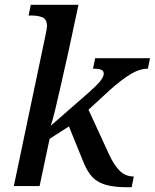

<svg xmlns="http://www.w3.org/2000/svg" viewBox="-20 -780 649 805"><path d="M513 5Q460 5 425.5 -4.5Q391 -14 369.5 -35.5Q348 -57 332 -95L269 -250L188 -198L146 0H38L168 -619Q172 -637 174.5 -651Q177 -665 177 -669Q177 -699 158.5 -707Q140 -715 111 -715H100L109 -760H309L266 -559Q259 -529 250 -488.5Q241 -448 231 -404Q221 -360 211.5 -320.5Q202 -281 193 -253L352 -392Q388 -424 401.5 -441.5Q415 -459 415 -471Q415 -483 404.5 -487.5Q394 -492 370 -492L379 -536H609L600 -492Q565 -492 526.5 -468.5Q488 -445 439 -401L351 -320L438 -131Q459 -86 483 -63Q507 -40 541 -40L532 5Z"/></svg>

Font: Noto Serif Medium
Style: Italic
Weight: 500
Italic angle: -12°
Designer: Monotype Design Team
Foundry: Monotype Imaging Inc.
Version: Version 2.014; ttfautohint (v1.8.4.7-5d5b)